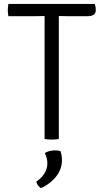

<svg xmlns="http://www.w3.org/2000/svg" viewBox="-20 -703 521 971"><path d="M22.5 -621Q21 -628.5 20.2 -636.5Q19.5 -644.5 19.5 -652Q19.5 -659.5 20.2 -667.2Q21 -675 22.5 -683H459.5Q464.5 -668 464.5 -653Q464.5 -636 453.8 -628.5Q443 -621 420.5 -621H331.5Q322.5 -621 305 -621.5Q287.5 -622 277.5 -622H205.5Q196 -622 178.8 -621.5Q161.5 -621 151.5 -621ZM205.5 -548Q205.5 -568.5 205.5 -584.8Q205.5 -601 205.5 -622V-652H277.5V-622Q277.5 -601 277.5 -584.8Q277.5 -568.5 277.5 -548V0Q270 1.5 260.2 2.2Q250.5 3 241.5 3Q232.5 3 222.8 2.2Q213 1.5 205.5 0ZM285.5 61Q288.5 67.5 291 80.8Q293.5 94 293.5 106Q293.5 151 265 188.2Q236.5 225.5 188.5 248Q179.5 245 172.8 235.8Q166 226.5 163.5 216Q219.5 176 219.5 123Q219.5 109.5 215.8 95.5Q212 81.5 206.5 71Q228.5 57.5 259 57.5Q274.5 57.5 285.5 61Z"/></svg>

Font: Signika Negative Light Light
Style: Regular
Weight: 300
Version: Version 2.001